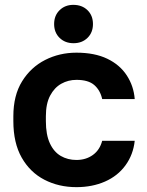

<svg xmlns="http://www.w3.org/2000/svg" viewBox="-20 -759 604 791"><path d="M295 12Q222 12 163 -18.5Q104 -49 69.5 -109.5Q35 -170 35 -260V-280Q35 -366 71 -424Q107 -482 166 -512Q225 -542 295 -542Q370 -542 422 -517Q474 -492 502.5 -448Q531 -404 535 -351H401Q393 -387 368.5 -408.5Q344 -430 295 -430Q261 -430 232.5 -414Q204 -398 186.5 -365Q169 -332 169 -280V-260Q169 -204 185.5 -168.5Q202 -133 230.5 -116.5Q259 -100 295 -100Q334 -100 362.5 -120.5Q391 -141 401 -179H535Q529 -122 497 -78Q465 -34 412.5 -11Q360 12 295 12ZM283 -581Q248 -581 225.5 -603Q203 -625 203 -660Q203 -695 225.5 -717Q248 -739 282 -739Q318 -739 340.5 -717Q363 -695 363 -660Q363 -625 340.5 -603Q318 -581 283 -581Z"/></svg>

Font: Golos Text SemiBold
Style: Regular
Weight: 600
Designer: A.Korolkova, Vitaly Kuzmin
Foundry: ParaType Ltd
Version: Version 2.004